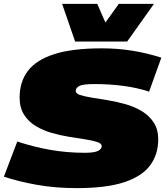

<svg xmlns="http://www.w3.org/2000/svg" viewBox="-47 -959 865 989"><path d="M784 -662 721 -487Q660 -507 589 -516.5Q518 -526 440 -526Q379 -526 361 -516Q343 -506 343 -490Q343 -477 366 -469.5Q389 -462 426.5 -456Q464 -450 509.5 -442.5Q555 -435 600.5 -422Q646 -409 683.5 -386.5Q721 -364 744.5 -328.5Q768 -293 768 -241Q768 -164 726.5 -107.5Q685 -51 593 -20.5Q501 10 348 10Q237 10 142.5 -7Q48 -24 -27 -49L42 -230Q127 -202 212.5 -187Q298 -172 390 -172Q440 -172 458.5 -182Q477 -192 477 -206Q477 -220 454 -227.5Q431 -235 393.5 -241Q356 -247 311 -254Q266 -261 220.5 -274Q175 -287 137.5 -309.5Q100 -332 77 -368Q54 -404 54 -457Q54 -537 96.5 -593.5Q139 -650 232 -680Q325 -710 478 -710Q560 -710 636.5 -697.5Q713 -685 784 -662ZM746 -939 608 -745H340L273 -939H454L496 -843L565 -939Z"/></svg>

Font: Georama Extended Black
Style: Italic
Weight: 900
Width: 7
Italic angle: -9°
Designer: Jean-Baptiste Levee
Foundry: Production Type
Version: Version 1.000